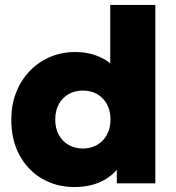

<svg xmlns="http://www.w3.org/2000/svg" viewBox="-20 -740 712 775"><path d="M281 15Q208 15 150.2 -18.5Q92.5 -52 59 -113.2Q25.5 -174.5 25.5 -257.5Q25.5 -315.5 44.5 -365Q63.5 -414.5 98.2 -451.5Q133 -488.5 180.2 -509.2Q227.5 -530 284.5 -530Q340 -530 386 -508.5Q432 -487 467.5 -441.5L425 -400V-720H607V0H451.5V-136.5L476 -95.5Q456 -46 404.2 -15.5Q352.5 15 281 15ZM314.5 -140.5Q346 -140.5 371.2 -154.8Q396.5 -169 411.2 -195.2Q426 -221.5 426 -257.5Q426 -293.5 411.5 -319.8Q397 -346 371.8 -360.2Q346.5 -374.5 314.5 -374.5Q282.5 -374.5 257.2 -360.2Q232 -346 217.5 -319.8Q203 -293.5 203 -257.5Q203 -221.5 217.5 -195.2Q232 -169 257.5 -154.8Q283 -140.5 314.5 -140.5Z"/></svg>

Font: Geologica Roman ExtraBold
Style: Regular
Weight: 800
Designer: Sindre Bremnes, Frode Helland
Foundry: Monokrom Skriftforlag AS
Version: Version 1.010;gftools[0.9.28]